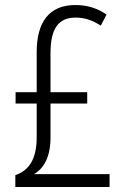

<svg xmlns="http://www.w3.org/2000/svg" viewBox="-20 -744 497 764"><path d="M280 -724C174 -724 126 -654 126 -537V-377H42V-332H126V-198C126 -111 96 -66 41 -47V0H416V-51H115C155 -74 181 -120 181 -197V-332H327V-377H181V-533C181 -631 213 -674 281 -674C316 -674 347 -664 381 -642L404 -686C369 -710 330 -724 280 -724Z"/></svg>

Font: Noto Sans Thai Looped Condensed Light
Style: Regular
Weight: 300
Width: 3
Designer: Sasikarn Vongin, Ben Mitchell
Foundry: The Fontpad Ltd
Version: Version 1.001